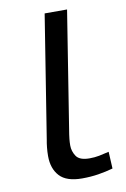

<svg xmlns="http://www.w3.org/2000/svg" viewBox="-85 -791 560 852"><g transform="rotate(-10 194.5 -365.0)"><path d="M178 -740H279L192 -192Q191 -185 189.5 -172Q188 -159 188 -143Q188 -117 203 -94.5Q218 -72 263 -72Q286 -72 306.5 -76Q327 -80 351 -86L355 -10Q323 -1 288.5 4.5Q254 10 215 10Q145 10 114 -23.5Q83 -57 83 -114Q83 -133 85 -152.5Q87 -172 90 -187Z"/></g></svg>

Font: Georama ExtraExtended
Style: Italic
Weight: 400
Width: 8
Italic angle: -9°
Designer: Jean-Baptiste Levee
Foundry: Production Type
Version: Version 1.000